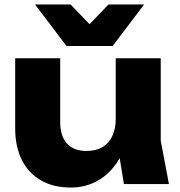

<svg xmlns="http://www.w3.org/2000/svg" viewBox="-20 -836 817 872"><path d="M301.8 15.8Q222 15.8 165.4 -17.1Q108.8 -50 78.9 -110.3Q49 -170.6 49 -251.8V-571.4H253.4V-281.4Q253.4 -218 284.3 -184.2Q315.2 -150.4 372.6 -150.4Q415.6 -150.4 444.9 -167.5Q474.2 -184.6 489.9 -217.7Q505.6 -250.8 505.6 -296.6L568.6 -263.8Q557.6 -173.2 519.5 -110.7Q481.4 -48.2 425.3 -16.2Q369.2 15.8 301.8 15.8ZM542.8 0 505.6 -228.6V-571.4H710V-197.2L747.2 0ZM491.6 -627H282L139 -815.8H300.4L434 -677H339.6L472.8 -815.8H634.6Z"/></svg>

Font: Unbounded
Style: Regular
Weight: 400
Designer: Luke Prowse, Jean-Baptiste Morizot, Fátima Lázaro, Florian Runge
Foundry: NaN
Version: Version 1.701;gftools[0.9.28.dev5+ged2979d]